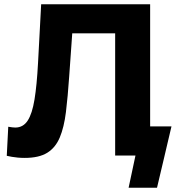

<svg xmlns="http://www.w3.org/2000/svg" viewBox="-20 -733 837 905"><path d="M586.2 151.9 622.3 -17.5 660.2 0H560.9V-137.2Q615.4 -137.2 674.7 -137.2Q733.9 -137.2 788.3 -137.2Q779.6 -100.6 770.8 -63.2Q762 -25.8 753.7 9.8Q745.5 44.6 736.9 80.7Q728.4 116.9 720.1 151.9ZM96.6 11.3Q79.6 11.3 64.2 9.9Q48.8 8.5 35.7 6.2Q22.7 4 11.9 1.4L18.9 -135.6Q29.7 -133.7 37.7 -132.8Q45.7 -131.8 52 -131.8Q89.1 -131.8 110.4 -164.4Q131.8 -197 142.7 -264.3Q153.7 -331.6 159.2 -435.2Q162.9 -503 166.6 -573.5Q170.3 -644.1 174 -713H687.7Q687.7 -654.4 687.7 -599Q687.7 -543.6 687.7 -474.4V-232.4Q687.7 -165.5 687.7 -111.6Q687.7 -57.6 687.7 0H522.8Q522.8 -57.6 522.8 -111.6Q522.8 -165.5 522.8 -232.4V-448.4Q522.8 -517.6 522.8 -573Q522.8 -628.4 522.8 -687L602.1 -575.8H239.2L327.8 -679.6Q322.5 -603.8 317.2 -528.7Q311.9 -453.6 306.1 -372.2Q299.6 -276.8 290.8 -204.9Q281.9 -133 261.7 -84.9Q241.5 -36.8 202.4 -12.7Q163.3 11.3 96.6 11.3Z"/></svg>

Font: Commissioner Thin
Style: Regular
Weight: 100
Designer: Kostas Bartsokas
Foundry: Kostas Bartsokas
Version: Version 1.001;gftools[0.9.23]